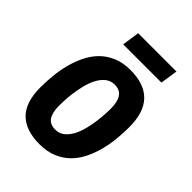

<svg xmlns="http://www.w3.org/2000/svg" viewBox="-202 -789 904 904"><g transform="rotate(45 250.5 -337.0)"><path d="M36.1 -180.2Q36.1 -218.8 40.3 -260.3Q44.4 -301.8 54.9 -341.6Q65.4 -381.3 83 -417Q100.6 -452.6 127.4 -479.5Q154.3 -506.3 191.7 -522.2Q229 -538.1 278.8 -538.1Q371.1 -538.1 418 -490Q464.8 -441.9 464.8 -342.8Q464.8 -304.2 460.7 -262.7Q456.5 -221.2 446 -181.9Q435.5 -142.6 418 -107.2Q400.4 -71.8 373.5 -45.4Q346.7 -19 309.3 -3.4Q272 12.2 222.2 12.2Q130.4 12.2 83.3 -34.7Q36.1 -81.5 36.1 -180.2ZM159.2 -183.1Q159.2 -136.2 175 -112.5Q190.9 -88.9 226.1 -88.9Q253.4 -88.9 272.7 -105Q292 -121.1 304.9 -146.2Q317.9 -171.4 325.2 -201.7Q332.5 -231.9 336.2 -260.3Q339.8 -288.6 340.8 -311Q341.8 -333.5 341.8 -342.8Q341.8 -388.7 325.9 -412.8Q310.1 -437 274.9 -437Q247.6 -437 228.3 -420.9Q209 -404.8 196 -379.6Q183.1 -354.5 175.8 -324.2Q168.5 -293.9 164.8 -265.9Q161.1 -237.8 160.2 -215.1Q159.2 -192.4 159.2 -183.1ZM436.5 -686 423.3 -599.1H168.5L181.6 -686Z"/></g></svg>

Font: Archivo Narrow
Style: Bold Italic
Weight: 700
Italic angle: -8°
Designer: Hector Gatti
Foundry: Hector Gatti
Version: 1.002; ttfautohint (v0.8)